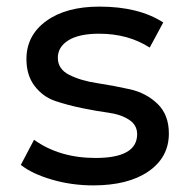

<svg xmlns="http://www.w3.org/2000/svg" viewBox="-20 -555 576 581"><path d="M262 6Q197 6 137 -11.5Q77 -29 43 -56L83 -132Q160 -77 269 -77Q395 -77 395 -149Q395 -177 370 -193Q345 -209 308 -214Q271 -219 227.5 -228Q184 -237 147 -249.5Q110 -262 85 -294.5Q60 -327 60 -376Q60 -448 120 -491.5Q180 -535 281 -535Q400 -535 474 -487L433 -411Q368 -453 280 -453Q219 -453 187 -433Q155 -413 155 -380Q155 -346 189.5 -328.5Q224 -311 273.5 -303.5Q323 -296 372.5 -285Q422 -274 456.5 -241Q491 -208 491 -151Q491 -79 429.5 -36.5Q368 6 262 6Z"/></svg>

Font: Montserrat
Style: Regular
Weight: 500
Designer: Julieta Ulanovsky
Foundry: Julieta Ulanovsky
Version: Version 7.200;PS 007.200;hotconv 1.0.88;makeotf.lib2.5.64775